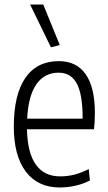

<svg xmlns="http://www.w3.org/2000/svg" viewBox="-20 -819 477 848"><path d="M244 9Q147 9 94 -61Q41 -131 41 -259Q41 -401 92 -475Q143 -549 240 -549Q318 -549 358.5 -491Q399 -433 399 -321Q399 -296 398 -280.5Q397 -265 395 -248H99Q104 -40 246 -40Q278 -40 307.5 -47.5Q337 -55 372 -72L377 -22Q349 -7 314 1Q279 9 244 9ZM239 -498Q176 -498 140.5 -446.5Q105 -395 100 -295H345Q345 -403 319 -450.5Q293 -498 239 -498ZM205 -610 113 -799H171L244 -620Z"/></svg>

Font: Encode Sans Compressed
Style: Light
Weight: 300
Designer: Pablo Impallari, Andres Torresi
Foundry: Pablo Impallari, Andres Torresi
Version: Version 1.000; ttfautohint (v1.00) -l 8 -r 50 -G 200 -x 14 -